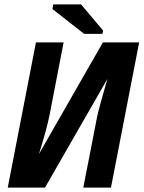

<svg xmlns="http://www.w3.org/2000/svg" viewBox="-20 -851 651 871"><path d="M15.1 0 143.1 -658.7H268.6L205.1 -330.6Q191.9 -264.2 156.7 -152.3L446.8 -658.7H611.3L483.4 0H357.9L420.4 -320.3Q428.2 -358.9 467.3 -493.2L184.1 0ZM361.8 -697.3 217.8 -810.1 221.7 -831.1H347.7L447.8 -712.4L444.8 -697.3Z"/></svg>

Font: Cousine
Style: Bold Italic
Weight: 700
Italic angle: -12°
Monospace: yes
Designer: Steve Matteson
Foundry: Ascender Corporation
Version: Version 1.20